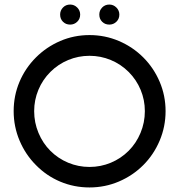

<svg xmlns="http://www.w3.org/2000/svg" viewBox="-20 -818 787 843"><path d="M138 -93Q92 -139 66 -200.5Q40 -262 40 -330Q40 -398 65.5 -458.5Q91 -519 138 -566Q184 -612 244.5 -638Q305 -664 373 -664Q441 -664 502 -638Q563 -612 609 -566Q655 -520 681 -459Q707 -398 707 -330Q707 -262 681 -200.5Q655 -139 609 -93Q563 -47 502 -21Q441 5 373 5Q305 5 244.5 -20.5Q184 -46 138 -93ZM201 -502Q167 -468 148.5 -423.5Q130 -379 130 -330Q130 -280 149 -234.5Q168 -189 201 -156Q235 -122 279.5 -103.5Q324 -85 373 -85Q422 -85 466.5 -103.5Q511 -122 545 -156Q578 -189 597 -234.5Q616 -280 616 -330Q616 -379 597.5 -423.5Q579 -468 545 -502Q511 -536 466.5 -554.5Q422 -573 373 -573Q324 -573 279.5 -554.5Q235 -536 201 -502ZM244 -754Q244 -772 256.5 -785Q269 -798 288 -798Q306 -798 319 -785Q332 -772 332 -754Q332 -735 319 -722.5Q306 -710 288 -710Q269 -710 256.5 -722.5Q244 -735 244 -754ZM416 -754Q416 -772 428.5 -785Q441 -798 460 -798Q478 -798 491 -785Q504 -772 504 -754Q504 -735 491 -722.5Q478 -710 460 -710Q441 -710 428.5 -722.5Q416 -735 416 -754Z"/></svg>

Font: Sulphur Point
Style: Bold
Weight: 700
Designer: Noponies / Dale Sattler
Foundry: Noponies
Version: Version 1.000; ttfautohint (v1.8)